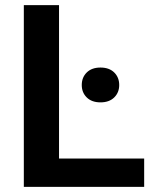

<svg xmlns="http://www.w3.org/2000/svg" viewBox="-20 -731 640 751"><path d="M210.9 -110.8H543.9V0H73.2V-710.9H210.9ZM299.8 -398.4Q299.8 -428.2 319.3 -447.5Q338.9 -466.8 373 -466.8Q407.2 -466.8 426.8 -447.5Q446.3 -428.2 446.3 -398.4Q446.3 -369.1 426.8 -349.9Q407.2 -330.6 373 -330.6Q338.9 -330.6 319.3 -349.9Q299.8 -369.1 299.8 -398.4Z"/></svg>

Font: Roboto Mono
Style: Bold
Weight: 700
Designer: Google
Version: Version 2.000985; 2015; ttfautohint (v1.3)